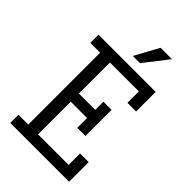

<svg xmlns="http://www.w3.org/2000/svg" viewBox="-254 -939 1026 1026"><g transform="rotate(45 259.5 -426.0)"><path d="M416 -61.7V-148.1H481.5V0H37V-61.7H111.1V-604.9H37V-666.7H469.1V-518.5H403.7V-604.9H185.2V-370.4H308.6V-432.1H370.4V-234.6H308.6V-308.6H185.2V-61.7ZM321 -851.9H407.4L301.2 -716H246.9Z"/></g></svg>

Font: Slabo 27px
Style: Regular
Weight: 400
Version: Version 1.02 Build 003a